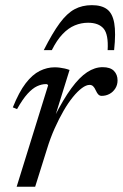

<svg xmlns="http://www.w3.org/2000/svg" viewBox="-20 -706 464 726"><path d="M162 -383.5Q161 -385.5 159.2 -386.8Q157.5 -388 154 -388Q137.5 -388 120.2 -380Q103 -372 84.2 -351.5Q65.5 -331 44.5 -293.5L28.5 -300Q52 -358.5 77.2 -391.2Q102.5 -424 130.2 -437.8Q158 -451.5 186.5 -451.5Q196.5 -451.5 206 -450.2Q215.5 -449 224.5 -447Q233.5 -445 243 -441.5L187.5 -263H185Q219.5 -331 250 -372.5Q280.5 -414 309.5 -433Q338.5 -452 368 -452Q397 -452 410.8 -438Q424.5 -424 424.5 -402Q424.5 -385 416 -371.5Q407.5 -358 394 -350.8Q380.5 -343.5 364.5 -343.5Q357.5 -343.5 352.5 -348Q347.5 -352.5 342.5 -363.5Q337.5 -375 332 -380Q326.5 -385 319 -385Q306 -385 289.8 -373Q273.5 -361 255.8 -339.2Q238 -317.5 220.5 -287.2Q203 -257 186.8 -220.8Q170.5 -184.5 158 -143.5L113 0H43ZM313 -620Q287 -620 262.8 -610Q238.5 -600 216.8 -577.2Q195 -554.5 176 -516.5H145.5Q178.5 -581.5 205.8 -618.5Q233 -655.5 261.8 -671Q290.5 -686.5 327.5 -686.5Q364 -686.5 384.8 -671Q405.5 -655.5 412 -618.5Q418.5 -581.5 411.5 -516.5H387Q390.5 -575.5 371.8 -597.8Q353 -620 313 -620Z"/></svg>

Font: Newsreader 28pt
Style: Italic
Weight: 400
Italic angle: -17°
Version: Version 1.003